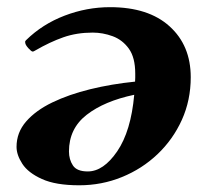

<svg xmlns="http://www.w3.org/2000/svg" viewBox="-20 -520 602 549"><path d="M27.3 -100.1Q27.3 -141.1 54.7 -172.6Q82 -204.1 129.6 -227.1Q177.2 -250 238 -264.9Q298.8 -279.8 366.2 -286.6Q366.7 -292 366.7 -297.9Q366.7 -303.7 366.7 -309.6Q366.7 -355.5 348.4 -380.9Q330.1 -406.2 302 -416.5Q273.9 -426.8 245.1 -426.8Q199.2 -426.8 160.9 -413.3Q122.6 -399.9 80.6 -375.5Q78.6 -374.5 76.9 -373.5Q75.2 -372.6 73.2 -372.6Q69.8 -372.6 61 -382.3Q52.2 -392.1 52.2 -397.9Q52.2 -398.4 52 -398.9Q51.8 -399.4 51.8 -399.9Q51.8 -401.9 53 -403.3Q54.2 -404.8 54.7 -405.3Q101.6 -451.2 164.8 -475.3Q228 -499.5 294.9 -499.5Q404.3 -499.5 464.8 -444.8Q525.4 -390.1 525.4 -299.3Q525.4 -233.4 500 -177.2Q474.6 -121.1 430.4 -79.1Q386.2 -37.1 328.6 -13.7Q271 9.8 206.5 9.8Q139.2 9.8 99.9 -8.1Q60.5 -25.9 43.9 -51.5Q27.3 -77.1 27.3 -100.1ZM231 -29.8Q275.9 -29.8 315.2 -87.4Q354.5 -145 363.8 -249Q278.3 -231 227.8 -191.7Q177.2 -152.3 177.2 -86.9Q177.2 -64 188.5 -46.9Q199.7 -29.8 231 -29.8Z"/></svg>

Font: Gelasio
Style: Bold Italic
Weight: 700
Italic angle: -8.5°
Designer: Eben Sorkin
Foundry: Eben Sorkin
Version: Version 1.008